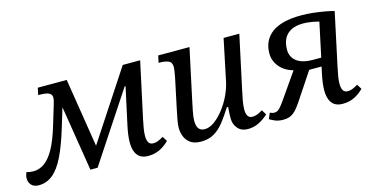

<svg xmlns="http://www.w3.org/2000/svg" viewBox="-101 -823 2146 1109"><g transform="rotate(-15 972.0 -268.0)"><path d="M20 10Q-9 10 -24 -6Q-39 -22 -39 -45Q-39 -54 -37 -63Q-35 -72 -31 -82Q-20 -79 -10 -77.5Q0 -76 10 -76Q45 -76 75.5 -97Q106 -118 134 -167Q162 -216 187 -300L224 -422Q228 -434 229.5 -443Q231 -452 231 -458Q231 -477 214 -485.5Q197 -494 160 -494H150L159 -536H332L401 -102L384 -105L667 -536H771L699 -202Q693 -175 689 -150.5Q685 -126 685 -106Q685 -82 693 -67.5Q701 -53 722 -53Q736 -53 749.5 -58.5Q763 -64 782 -75L800 -46Q773 -19 742.5 -4.5Q712 10 674 10Q645 10 626.5 -2Q608 -14 599 -37Q590 -60 590 -93Q590 -115 593.5 -140Q597 -165 603 -193L651 -414H646L373 0H330L261 -429L306 -518L234 -280Q203 -177 171.5 -113Q140 -49 103 -19.5Q66 10 20 10Z M991 9Q952 9 929 -6.5Q906 -22 895.5 -47.5Q885 -73 885 -102Q885 -121 890.5 -149.5Q896 -178 903 -212L940 -387Q943 -401 946 -422Q949 -443 949 -447Q949 -477 928.5 -485.5Q908 -494 879 -494H870L879 -536H1066L1002 -237Q996 -210 989 -174Q982 -138 982 -116Q982 -100 986 -86Q990 -72 1000.5 -63.5Q1011 -55 1030 -55Q1057 -55 1086 -75.5Q1115 -96 1142 -130Q1169 -164 1189 -205Q1209 -246 1218 -287L1270 -536H1364L1295 -215Q1288 -184 1283 -155.5Q1278 -127 1278 -104Q1278 -79 1287 -66Q1296 -53 1313 -53Q1329 -53 1343 -58.5Q1357 -64 1375 -75L1393 -46Q1368 -22 1337 -6.5Q1306 9 1270 9Q1232 9 1210.5 -16Q1189 -41 1189 -75Q1189 -89 1189.5 -107Q1190 -125 1192 -144H1184Q1156 -99 1129 -64.5Q1102 -30 1069 -10.5Q1036 9 991 9Z M1837 10Q1808 10 1789.5 -2Q1771 -14 1762 -37Q1753 -60 1753 -93Q1753 -115 1756.5 -140Q1760 -165 1766 -193L1780 -259L1804 -230H1671L1646 -244Q1610 -249 1583 -261.5Q1556 -274 1538 -293Q1520 -312 1511 -334Q1502 -356 1502 -380Q1502 -419 1516.5 -450Q1531 -481 1560 -502.5Q1589 -524 1632.5 -535Q1676 -546 1735 -546Q1772 -546 1807 -542Q1842 -538 1873.5 -532.5Q1905 -527 1930 -520L1862 -202Q1856 -175 1852 -150.5Q1848 -126 1848 -106Q1848 -82 1856 -67.5Q1864 -53 1885 -53Q1899 -53 1912.5 -58.5Q1926 -64 1945 -75L1963 -46Q1936 -19 1905.5 -4.5Q1875 10 1837 10ZM1483 10Q1452 10 1430 0Q1408 -10 1401 -15L1416 -50Q1424 -46 1430 -44.5Q1436 -43 1441 -43Q1453 -43 1462 -48Q1471 -53 1483.5 -68.5Q1496 -84 1516 -113L1619 -261L1710 -245L1591 -66Q1570 -34 1552.5 -17.5Q1535 -1 1518.5 4.5Q1502 10 1483 10ZM1779 -251 1835 -513 1854 -476Q1820 -488 1788 -493Q1756 -498 1736 -498Q1690 -498 1661.5 -482.5Q1633 -467 1619.5 -439.5Q1606 -412 1606 -375Q1606 -347 1620 -325.5Q1634 -304 1663 -292Q1692 -280 1736 -280H1815Z"/></g></svg>

Font: Noto Serif
Style: Italic
Weight: 400
Italic angle: -12°
Designer: Monotype Design Team
Foundry: Monotype Imaging Inc.
Version: Version 2.013